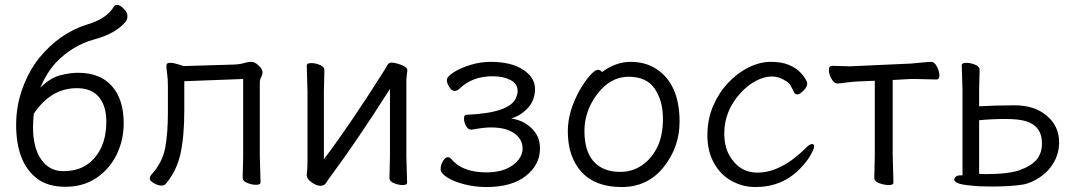

<svg xmlns="http://www.w3.org/2000/svg" viewBox="-20 -735 4340 773"><path d="M116 -277Q113 -244 113 -222Q113 -141 145.5 -93.5Q178 -46 234.5 -46Q291 -46 328.5 -71Q366 -96 387 -140Q408 -184 408 -246Q408 -308 378.5 -344Q349 -380 289 -380Q185 -380 116 -277ZM142 -382Q183 -422 222.5 -432Q262 -442 294 -442Q383 -442 430.5 -388.5Q478 -335 478 -239Q478 -171 449.5 -112.5Q421 -54 368 -18.5Q315 17 244 17Q173 17 130 -15.5Q87 -48 66 -102.5Q45 -157 45 -233Q45 -309 70.5 -379Q96 -449 138 -502Q221 -603 333 -637Q410 -660 439 -709Q442 -715 452.5 -715Q463 -715 478 -700Q493 -685 493 -671.5Q493 -658 487 -649Q447 -600 360 -576.5Q273 -553 206 -484Q169 -444 142 -382Z M1026 -107 1029 -1Q1029 9 1011.5 9Q994 9 975.5 1.5Q957 -6 957 -19Q957 -27 957.5 -45Q958 -63 958.5 -81Q959 -99 959 -107V-417L722 -408V-291Q722 -185 706.5 -115.5Q691 -46 646 7Q642 12 629 12Q616 12 599.5 2.5Q583 -7 583 -15Q583 -23 588 -30Q634 -80 645 -139.5Q656 -199 656 -281V-387Q656 -417 653 -438Q650 -459 650 -466.5Q650 -474 652 -478Q655 -482 666.5 -482Q678 -482 697.5 -476Q717 -470 718 -469L920 -475Q946 -476 962.5 -481Q979 -486 992.5 -486Q1006 -486 1021.5 -471Q1037 -456 1037 -445Q1037 -434 1031.5 -424.5Q1026 -415 1026 -402Z M1548 -18 1550 -106V-377Q1416 -166 1311 -25Q1301 -12 1293.5 0.5Q1286 13 1270 13Q1254 13 1234.5 -1Q1215 -15 1215 -29V-31Q1218 -58 1218 -86V-364L1215 -471Q1215 -481 1232.5 -481Q1250 -481 1268 -473.5Q1286 -466 1286 -453L1284 -364V-94Q1388 -231 1530 -456Q1535 -464 1540 -473.5Q1545 -483 1556.5 -483Q1568 -483 1583 -478Q1620 -467 1620 -452L1616 -415V-106L1619 0Q1619 10 1601.5 10Q1584 10 1566 2.5Q1548 -5 1548 -18Z M1956 -222Q1928 -222 1879 -213H1877Q1864 -213 1856 -228.5Q1848 -244 1848 -258.5Q1848 -273 1859 -273Q2033 -280 2058 -342Q2064 -357 2064 -368Q2064 -398 2035 -413Q2006 -428 1964 -428Q1882 -428 1831 -379Q1821 -369 1810 -369Q1799 -369 1789 -384.5Q1779 -400 1779 -413Q1779 -426 1806 -443.5Q1833 -461 1873.5 -473.5Q1914 -486 1955 -486Q2038 -486 2086 -454.5Q2134 -423 2134 -377Q2134 -331 2105 -300Q2076 -269 2038 -258Q2101 -249 2136 -200Q2154 -174 2154 -137Q2154 -72 2097.5 -27Q2041 18 1938 18Q1894 18 1851.5 7.5Q1809 -3 1781.5 -20Q1754 -37 1754 -54Q1754 -71 1763.5 -86.5Q1773 -102 1782 -102Q1791 -102 1796 -96Q1840 -41 1938 -41Q2006 -41 2045 -70.5Q2084 -100 2084 -137Q2084 -174 2051 -198Q2018 -222 1956 -222Z M2477 -43Q2526 -43 2564.5 -69.5Q2603 -96 2626 -142Q2649 -188 2649 -258Q2649 -328 2616.5 -377Q2584 -426 2511 -426Q2438 -426 2385.5 -357.5Q2333 -289 2333 -207.5Q2333 -126 2370.5 -84.5Q2408 -43 2477 -43ZM2404 -445Q2459 -486 2519 -486Q2579 -486 2623 -457Q2716 -396 2716 -245Q2716 -143 2652 -62.5Q2588 18 2482.5 18Q2377 18 2321.5 -42.5Q2266 -103 2266 -207Q2266 -287 2315 -374Q2336 -410 2356 -432Q2376 -454 2386.5 -454Q2397 -454 2404 -445Z M3201 -56Q3129 18 3022 18Q2970 18 2925.5 -6.5Q2881 -31 2854.5 -78.5Q2828 -126 2828 -190Q2828 -254 2850.5 -307Q2873 -360 2910 -400Q2947 -440 2993 -463Q3039 -486 3082.5 -486Q3126 -486 3154 -474.5Q3182 -463 3198.5 -447Q3215 -431 3222.5 -417.5Q3230 -404 3230 -401Q3230 -385 3215 -370Q3200 -355 3191 -355Q3182 -355 3179 -360Q3172 -374 3165 -387Q3158 -400 3147 -407Q3118 -427 3087 -427Q3056 -427 3022.5 -409Q2989 -391 2961 -360Q2896 -288 2896 -199Q2896 -147 2915 -112Q2955 -40 3029 -40Q3125 -40 3225 -140Q3240 -155 3249 -155Q3258 -155 3258 -146Q3258 -137 3244 -111.5Q3230 -86 3201 -56Z M3574 -115 3577 0Q3577 10 3558.5 10Q3540 10 3520 2.5Q3500 -5 3500 -18Q3500 -26 3500.5 -46.5Q3501 -67 3501.5 -87.5Q3502 -108 3502 -115V-410L3434 -407Q3410 -406 3386 -402.5Q3362 -399 3350 -399Q3338 -399 3327.5 -418Q3317 -437 3317 -453.5Q3317 -470 3330 -470L3402 -468L3646 -479Q3671 -481 3695 -483.5Q3719 -486 3730.5 -486Q3742 -486 3752 -467Q3762 -448 3762 -431.5Q3762 -415 3750 -415L3664 -417H3647L3574 -413Z M3974 16 3924 15Q3862 11 3842 4.5Q3822 -2 3822 -12Q3822 -19 3828.5 -24Q3835 -29 3846 -29H3855V-375L3852 -472Q3852 -482 3870 -482Q3888 -482 3906 -474.5Q3924 -467 3924 -454L3922 -375V-307Q3986 -311 4065.5 -311Q4145 -311 4194.5 -269Q4244 -227 4244 -163Q4244 -119 4223.5 -82.5Q4203 -46 4167.5 -22Q4132 2 4099 8Q4047 16 3974 16ZM4175 -158Q4175 -229 4107 -248Q4079 -256 4027 -256Q3975 -256 3922 -251V-35L3948 -34Q4041 -34 4086.5 -50.5Q4132 -67 4153.5 -92.5Q4175 -118 4175 -158Z"/></svg>

Font: LXGW WenKai
Style: Regular
Weight: 400
Designer: LXGW / Fontworks Inc.
Foundry: LXGW / Fontworks Inc.
Version: Version 1.520; June 14, 2025